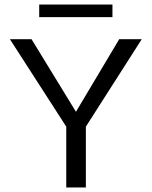

<svg xmlns="http://www.w3.org/2000/svg" viewBox="-20 -832 673 852"><path d="M479 -756H154V-812H479ZM361 -270V0H274V-270L24 -658H120L317 -336L509 -658H609Z"/></svg>

Font: Ysabeau SC Medium
Style: Regular
Weight: 500
Designer: Christian Thalmann (Catharsis Fonts)
Version: Version 0.003